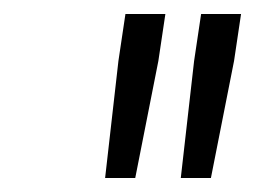

<svg xmlns="http://www.w3.org/2000/svg" viewBox="-20 -764 364 274"><path d="M149 -677 159 -744H216L206 -677L173 -510H130ZM257 -677 267 -744H324L314 -677L281 -510H238Z"/></svg>

Font: Exo Light
Style: Italic
Weight: 300
Italic angle: -9°
Designer: Natanael Gama
Foundry: Natanael Gama
Version: Version 1.500; ttfautohint (v1.6)